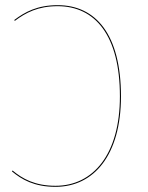

<svg xmlns="http://www.w3.org/2000/svg" viewBox="-20 -710 570 739"><path d="M202 -690.1C124.1 -690.1 76.3 -664.3 34.9 -633L37 -629.6C78.6 -660.9 125.8 -686.2 201.9 -686.2C345.6 -686.2 441.5 -574.5 441.5 -339.1C441.5 -115.8 338.4 5.1 193.7 5.1C113.4 5.1 65.8 -22.6 28.2 -53.8L25.9 -50.4C63.4 -19 111.8 9.1 193.7 9.1C341.8 9.1 445.6 -113.8 445.6 -339.1C445.6 -577 348.9 -690.1 202 -690.1Z"/></svg>

Font: Fira Sans Four
Style: Regular
Weight: 100
Designer: Carrois Corporate & Edenspiekermann AG
Foundry: Carrois Corporate GbR & Edenspiekermann AG
Version: Version 4.203;PS 004.203;hotconv 1.0.88;makeotf.lib2.5.64775